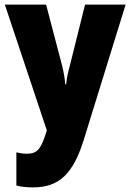

<svg xmlns="http://www.w3.org/2000/svg" viewBox="-20 -573 567 833"><path d="M1 -553 183 -8 181 0C158 72 143 94 96 94C80 94 64 91 51 88V232C71 237 94 240 123 240C237 240 297 181 343 35L525 -553H349L283 -288C274 -256 269 -230 267 -207H263C262 -229 256 -262 249 -290L180 -553Z"/></svg>

Font: Noto Sans Georgian Condensed Black
Style: Regular
Weight: 900
Width: 3
Designer: Monotype Design Team, Akaki Razmadze
Foundry: Google LLC
Version: Version 2.005